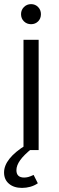

<svg xmlns="http://www.w3.org/2000/svg" viewBox="-34 -733 287 938"><path d="M154.8 0V-538.6H80.8V0ZM68.8 -663.8Q68.8 -642.4 83 -628.6Q97.2 -614.8 117.8 -614.8Q138.4 -614.8 152.2 -628.6Q166 -642.4 166 -663.8Q166 -684.4 152.2 -698.6Q138.4 -712.8 117.8 -712.8Q97.2 -712.8 83 -698.6Q68.8 -684.4 68.8 -663.8ZM130.2 121.6Q114.4 129 104.3 131.7Q94.2 134.4 83.8 134.4Q65.2 134.4 55.7 125.4Q46.2 116.4 46.2 98.4Q46.2 75.4 64.4 49.8Q82.6 24.2 121.2 -6.8L90.2 -22.6Q39.2 8.8 12.5 42.3Q-14.2 75.8 -14.2 109.6Q-14.2 144.2 9.8 164.6Q33.8 185 73.6 185Q94.4 185 114.3 179.4Q134.2 173.8 150.8 162.4Z"/></svg>

Font: Secuela Light
Style: Regular
Weight: 300
Designer: Fernando Haro
Foundry: deFharo
Version: Version 1.708